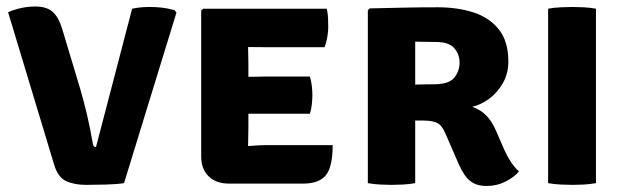

<svg xmlns="http://www.w3.org/2000/svg" viewBox="-20 -578 1976 606"><path d="M397 -550.5Q414 -554 427.2 -555Q440.5 -556 454.5 -556Q471.5 -556 490.2 -554Q509 -552 530.5 -546L537 -538.5L371.5 0Q349.5 3.5 315 4.5Q280.5 5.5 252 5.5Q214.5 5.5 188.5 -6.5Q162.5 -18.5 150.5 -59.5L5.5 -539.5Q25.5 -548 47.2 -552.8Q69 -557.5 92 -557.5Q126 -557.5 145.2 -541.5Q164.5 -525.5 176.5 -486L233.5 -296.5Q245 -257 254.8 -215.2Q264.5 -173.5 273.5 -122.5Q275 -114 283 -114Z M1030 -120Q1030 -51.5 1008.5 -25Q987 1.5 936.5 1.5H702.5Q662 1.5 638.5 -21.5Q615 -44.5 615 -84V-544.5L621 -550.5H1011.5Q1015 -534 1015.5 -519Q1016 -504 1016 -491Q1016 -478.5 1013.2 -462Q1010.5 -445.5 1004.5 -429H825.5Q804 -429 763 -429.5Q763 -414.5 763.5 -403.2Q764 -392 764 -376.5V-335.5Q804.5 -336.5 825.5 -336.5H958Q962.5 -323 964.2 -306.5Q966 -290 966 -278.5Q966 -265.5 964.2 -248.8Q962.5 -232 958 -219H825.5Q816.5 -219 799.5 -219Q782.5 -219 764 -219V-176.5Q764 -159 763.5 -147Q763 -135 763 -118V-117Q780 -118.5 794.8 -119.2Q809.5 -120 831 -120Z M1584.5 -383.5Q1584.5 -346 1567.2 -315.8Q1550 -285.5 1523.8 -266.2Q1497.5 -247 1470.5 -241Q1497 -231.5 1514.8 -213.5Q1532.5 -195.5 1545 -166.5L1572.5 -103.5Q1581.5 -83.5 1593 -66.2Q1604.5 -49 1618 -37Q1604 -19.5 1576.2 -5.2Q1548.5 9 1516 9Q1483.5 9 1464 -6.8Q1444.5 -22.5 1429 -57.5L1384.5 -159.5Q1373.5 -184.5 1357.8 -191Q1342 -197.5 1316 -197.5H1290.5V0Q1271.5 3.5 1251.2 4.5Q1231 5.5 1216.5 5.5Q1203 5.5 1181 4.5Q1159 3.5 1141 0V-545.5L1147 -551.5Q1206 -553 1258.5 -554Q1311 -555 1363 -555Q1423.5 -555 1473.8 -539Q1524 -523 1554.2 -485.5Q1584.5 -448 1584.5 -383.5ZM1290.5 -446.5V-311Q1309 -311.5 1325.2 -311.8Q1341.5 -312 1349.5 -312Q1397 -312 1413.8 -332.8Q1430.5 -353.5 1430.5 -380.5Q1430.5 -406.5 1413.8 -426Q1397 -445.5 1356 -445.5Q1338 -445.5 1323.5 -446Q1309 -446.5 1290.5 -446.5Z M1710 -550.5Q1728 -554 1750.8 -555Q1773.5 -556 1787 -556Q1801.5 -556 1821.8 -555Q1842 -554 1861 -550.5V0Q1842 3.5 1821.8 4.5Q1801.5 5.5 1787 5.5Q1773.5 5.5 1750.8 4.5Q1728 3.5 1710 0Z"/></svg>

Font: Signika Negative SC
Style: Bold
Weight: 700
Designer: Anna Giedryś
Foundry: Anna Giedryś
Version: Version 2.000; ttfautohint (v1.8.3) -l 8 -r 50 -G 200 -x 9 -